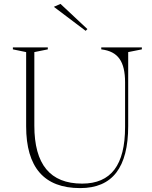

<svg xmlns="http://www.w3.org/2000/svg" viewBox="-20 -951 779 984"><path d="M391 13Q252 13 183 -66.5Q114 -146 114 -304V-684L46 -698V-708H225V-698L156 -684V-307Q156 -158 217 -84Q278 -10 401 -10Q512 -10 566.5 -82Q621 -154 621 -300V-530Q621 -569 614 -599Q607 -629 592.5 -649.5Q578 -670 555 -682Q532 -694 499 -698V-708H707V-698L637 -684V-305Q637 -146 576 -66.5Q515 13 391 13ZM419 -793 256 -916 290 -931 428 -802Z"/></svg>

Font: Kalnia Thin ExtraLight
Style: Regular
Weight: 250
Version: Version 1.105